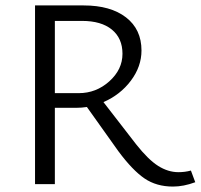

<svg xmlns="http://www.w3.org/2000/svg" viewBox="-20 -678 739 707"><path d="M683 -50 699 -7Q656 9 617 9Q556 9 512 -21Q468 -51 416 -121L300 -284Q280 -281 261 -281H182V0H109V-658H288Q387 -658 444 -614Q501 -570 501 -492Q501 -433 462 -381Q423 -329 361 -302L481 -147Q526 -90 562.5 -67Q599 -44 637 -44Q661 -44 683 -50ZM182 -335H270Q334 -335 382.5 -378.5Q431 -422 431 -480Q431 -537 392 -569Q353 -601 282 -601H182Z"/></svg>

Font: EauTestSC
Style: Regular
Weight: 400
Designer: Christian Thalmann (Catharsis Fonts)
Version: Version 0.001;PS 000.001;hotconv 1.0.88;makeotf.lib2.5.64775